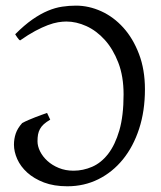

<svg xmlns="http://www.w3.org/2000/svg" viewBox="-20 -650 576 685"><path d="M497.1 -331.1Q497.1 -253.9 476.3 -190.4Q455.6 -127 418.5 -81.3Q381.3 -35.6 330.8 -10.5Q280.3 14.6 220.2 14.6Q172.4 14.6 136.7 1Q101.1 -12.7 77.1 -34.4Q53.2 -56.2 41.5 -82.5Q29.8 -108.9 29.8 -133.8Q29.8 -154.3 36.1 -173.3Q42.5 -192.4 59.1 -210.9Q69.8 -216.8 81.8 -221.9Q93.8 -227.1 105.7 -231.7Q117.7 -236.3 128.4 -240.2Q139.2 -244.1 147.9 -247.1L159.2 -223.1Q145 -214.8 136.2 -206.8Q127.4 -198.7 122.6 -189.7Q117.7 -180.7 115.7 -170.2Q113.8 -159.7 113.8 -146Q113.8 -128.4 123 -109.9Q132.3 -91.3 149.2 -75.9Q166 -60.5 189.7 -50.8Q213.4 -41 242.2 -41Q276.4 -41 308.6 -54.9Q340.8 -68.8 365.7 -100.8Q390.6 -132.8 405.8 -184.8Q420.9 -236.8 420.9 -313Q420.9 -377.9 402.1 -426.5Q383.3 -475.1 353.8 -507.8Q324.2 -540.5 288.1 -556.9Q252 -573.2 216.8 -573.2Q203.6 -573.2 187.3 -570.6Q170.9 -567.9 150.6 -560.3Q130.4 -552.7 105.7 -539.6Q81.1 -526.4 51.8 -505.9Q49.3 -506.8 46.6 -510Q43.9 -513.2 41.5 -516.6Q39.1 -520 37.1 -523.2Q35.2 -526.4 34.2 -527.8Q66.9 -560.5 95.7 -580.6Q124.5 -600.6 150.9 -611.6Q177.2 -622.6 201.7 -626.2Q226.1 -629.9 251 -629.9Q296.9 -629.9 341.1 -609.9Q385.3 -589.8 419.9 -551.5Q454.6 -513.2 475.8 -457.5Q497.1 -401.9 497.1 -331.1Z"/></svg>

Font: Akkhara
Style: Regular
Weight: 400
Designer: J. Victor Gaultney
Version: Version 1.00 June 13, 2006, initial release